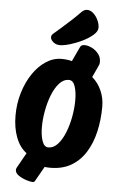

<svg xmlns="http://www.w3.org/2000/svg" viewBox="-63 -905 659 1049"><g transform="rotate(5 267.0 -380.5)"><path d="M157 101Q145 101 121.5 93.5Q98 86 79 73Q60 60 60 43Q60 36 64 29Q70 18 83.5 -5.5Q97 -29 110 -53Q72 -81 52 -133.5Q32 -186 32 -253Q32 -319 50 -378.5Q68 -438 99 -484Q130 -530 170.5 -556.5Q211 -583 256 -583Q286 -583 313 -576Q330 -613 340.5 -635Q351 -657 351 -657Q356 -669 375 -669Q393 -669 415.5 -658Q438 -647 453.5 -625.5Q469 -604 465 -573Q464 -570 455 -550.5Q446 -531 431 -499Q464 -471 482 -430Q500 -389 500 -343Q500 -270 485 -205Q470 -140 439 -90.5Q408 -41 360 -13Q312 15 245 15Q229 15 215 13L172 89Q167 101 157 101ZM225 -95Q255 -95 278 -121Q301 -147 317 -187.5Q333 -228 341.5 -275Q350 -322 350 -364Q350 -410 339.5 -441Q329 -472 306 -472Q276 -472 253 -446Q230 -420 214 -379.5Q198 -339 189.5 -292Q181 -245 181 -203Q181 -157 192 -126Q203 -95 225 -95ZM240 -657Q218 -657 203 -670Q188 -683 188 -697Q188 -707 198 -716Q214 -730 240 -752.5Q266 -775 293.5 -800.5Q321 -826 342 -848Q356 -862 372 -862Q390 -862 406 -847.5Q422 -833 432 -811.5Q442 -790 442 -770Q442 -750 419 -730Q396 -710 362.5 -693.5Q329 -677 295 -667Q261 -657 240 -657Z"/></g></svg>

Font: Protest Riot
Style: Regular
Weight: 400
Designer: Octavio Pardo
Foundry: Ashler Design
Version: Version 2.005; ttfautohint (v1.8.4.7-5d5b)